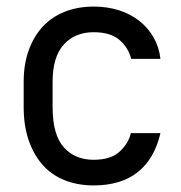

<svg xmlns="http://www.w3.org/2000/svg" viewBox="-20 -557 550 584"><path d="M265 7Q306 7 339.5 -3Q373 -13 398.5 -33Q424 -53 441.5 -83Q459 -113 468 -152H378Q371 -121 344 -96Q317 -71 265 -71Q208 -71 174 -109Q140 -147 140 -232V-308Q140 -384 174 -421.5Q208 -459 265 -459Q317 -459 344 -435Q371 -411 379 -378H468Q464 -414 447 -443.5Q430 -473 403 -494Q376 -515 341 -526Q306 -537 265 -537Q217 -537 177.5 -521.5Q138 -506 110.5 -476.5Q83 -447 67.5 -404.5Q52 -362 52 -308V-232Q52 -174 67.5 -129.5Q83 -85 110.5 -54.5Q138 -24 177.5 -8.5Q217 7 265 7Z"/></svg>

Font: Golos UI VF
Style: Regular
Weight: 400
Designer: A.Korolkova, Vitaly Kuzmin
Foundry: ParaType Ltd
Version: Version 2.000